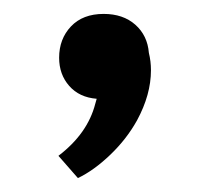

<svg xmlns="http://www.w3.org/2000/svg" viewBox="-20 -138 294 276"><path d="M129 -118Q157 -118 174.5 -102.5Q192 -87 194 -62Q197 -50 197 -37Q197 -2 177 35Q162 62 138.5 84.5Q115 107 92 118L64 86Q106 54 117 11L119 4Q94 2 79.5 -14.5Q65 -31 65 -55Q65 -82 82 -100Q99 -118 129 -118Z"/></svg>

Font: Freesentation 6 SemiBold
Style: Regular
Weight: 600
Designer: glyphs from Roboto by Christian Robertson / Hangul glyphs from Noto Sans CJK(Source Han Sans) by Jang Soo-young and Kang
Foundry: PT&
Version: Version 2.001